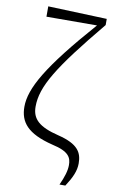

<svg xmlns="http://www.w3.org/2000/svg" viewBox="-109 -858 667 1134"><g transform="rotate(10 225.0 -291.5)"><path d="M333 221H368C404 166 423 124 423 79C423 14 398 -34 276 -64C157 -93 114 -134 114 -208C114 -329 191 -455 438 -754V-791L85 -804V-742L388 -743C129 -449 49 -306 49 -196C49 -104 97 -42 250 -4C355 19 368 55 368 99C368 132 356 171 333 221Z"/></g></svg>

Font: Noto Serif KR Light
Style: Regular
Weight: 300
Designer: Ryoko NISHIZUKA 西塚涼子 (kana & ideographs); Frank Grießhammer (Latin, Greek & Cyrillic); Wenlong ZHANG 张文龙 (bopomofo); San
Foundry: Adobe
Version: Version 2.001;hotconv 1.1.0;makeotfexe 2.6.0